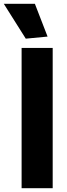

<svg xmlns="http://www.w3.org/2000/svg" viewBox="-58 -993 354 1013"><path d="M56 -740H220V0H56ZM78 -789 -38 -973H126L193 -800Z"/></svg>

Font: Encode Sans Compressed
Style: ExtraBold
Weight: 800
Designer: Pablo Impallari, Andres Torresi
Foundry: Pablo Impallari, Andres Torresi
Version: Version 1.000; ttfautohint (v1.00) -l 8 -r 50 -G 200 -x 14 -